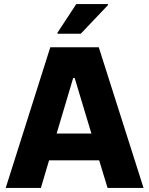

<svg xmlns="http://www.w3.org/2000/svg" viewBox="-20 -919 730 939"><path d="M8 0 226 -688H463L682 0H506L465 -135H220L180 0ZM257 -266H427L345 -538H338ZM261 -754V-759L353 -899H508V-894L375 -754Z"/></svg>

Font: Saira Thin
Style: Bold
Weight: 700
Version: Version 1.101